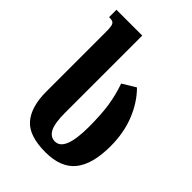

<svg xmlns="http://www.w3.org/2000/svg" viewBox="-222 -865 979 979"><g transform="rotate(45 267.5 -375.0)"><path d="M72 -211V-643Q72 -671 69 -684Q66 -697 58 -702Q50 -707 33 -707H30V-760H216V-203Q216 -128 233 -95.5Q250 -63 283 -63Q353 -63 353 -238Q353 -329 343.5 -390Q334 -451 313 -511L384 -554Q438 -500 469.5 -421.5Q501 -343 501 -246Q501 -118 450 -54Q399 10 287 10Q168 10 120 -46.5Q72 -103 72 -211Z"/></g></svg>

Font: Noto Serif Georgian Bold Cond
Style: Regular
Weight: 700
Width: 3
Designer: Monotype Design team
Foundry: Monotype Imaging Inc.
Version: Version 1.000